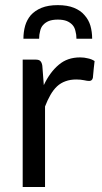

<svg xmlns="http://www.w3.org/2000/svg" viewBox="-20 -744 404 764"><path d="M154.3 -405.3Q178.7 -457 213.9 -486.3Q248 -515.6 298.8 -515.6Q315.4 -515.6 330.1 -511.7Q344.7 -508.8 356.4 -501Q353.5 -478.5 349.6 -434.6Q346.7 -421.9 335 -421.9Q327.1 -421.9 314.5 -424.8Q300.8 -427.7 283.2 -427.7Q259.8 -427.7 241.2 -420.9Q221.7 -414.1 207 -400.4Q192.4 -386.7 180.7 -366.2Q168.9 -345.7 159.2 -320.3Q159.2 -212.9 159.2 0Q136.7 0 70.3 0Q70.3 -79.1 70.3 -316.4Q70.3 -364.3 70.3 -506.8Q83 -506.8 121.1 -506.8Q135.7 -506.8 140.6 -501Q146.5 -495.1 148.4 -482.4Q150.4 -456.1 154.3 -405.3ZM210 -723.6Q248 -723.6 274.4 -712.9Q300.8 -702.1 316.4 -683.6Q333 -665 339.8 -641.6Q346.7 -617.2 346.7 -589.8Q326.2 -589.8 284.2 -589.8Q284.2 -606.4 280.3 -620.1Q277.3 -634.8 268.6 -644.5Q259.8 -654.3 246.1 -660.2Q231.4 -666 210 -666Q188.5 -666 173.8 -660.2Q160.2 -654.3 151.4 -644.5Q142.6 -634.8 139.6 -620.1Q135.7 -606.4 135.7 -589.8Q115.2 -589.8 73.2 -589.8Q73.2 -617.2 80.1 -641.6Q86.9 -665 102.5 -683.6Q119.1 -702.1 145.5 -712.9Q171.9 -723.6 210 -723.6Z"/></svg>

Font: Lato
Style: Regular
Weight: 400
Designer: Lukasz Dziedzic with Adam Twardoch and Botio Nikoltchev
Version: Version 2.015; 2015-08-06; http://www.latofonts.com/